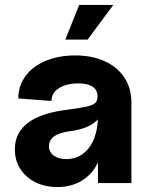

<svg xmlns="http://www.w3.org/2000/svg" viewBox="-20 -740 601 776"><path d="M40 -136Q40 -204 93.5 -244Q147 -284 255 -297Q309 -304 333.5 -310Q358 -316 366.5 -325.5Q375 -335 374 -354Q373 -378 353 -390.5Q333 -403 297 -403Q248 -403 218 -383.5Q188 -364 188 -332L54 -342Q54 -393 83 -432.5Q112 -472 164.5 -494Q217 -516 284 -516Q352 -516 403.5 -492.5Q455 -469 483 -426Q511 -383 511 -326V0H376V-141L396 -180Q396 -122 373 -77.5Q350 -33 308.5 -8.5Q267 16 212 16Q162 16 123 -3.5Q84 -23 62 -57.5Q40 -92 40 -136ZM376 -273V-318L391 -298Q391 -264 356 -240.5Q321 -217 264 -210Q220 -204 199 -189Q178 -174 178 -149Q178 -125 197.5 -111Q217 -97 248 -97Q287 -97 316 -119Q345 -141 360.5 -180.5Q376 -220 376 -273ZM300 -720H438L334 -580H244Z"/></svg>

Font: Uncut Sans Variable
Style: Regular
Weight: 400
Designer: Kasper Nordkvist
Foundry: UNCUT.wtf
Version: Version 1.303;Glyphs 3.1.2 (3151)